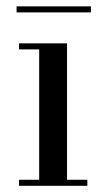

<svg xmlns="http://www.w3.org/2000/svg" viewBox="-20 -600 343 620"><path d="M196.5 -460V-19.5H262V0H41.5V-19.5H106.5V-440.5H41.5V-460ZM33.5 -560V-579.5H273.5V-560Z"/></svg>

Font: Bodoni Moda SC
Style: Regular
Weight: 400
Designer: Owen Earl
Foundry: indestructible type
Version: Version 2.005